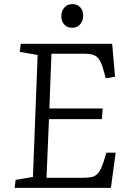

<svg xmlns="http://www.w3.org/2000/svg" viewBox="-20 -913 621 933"><path d="M163 -646 76 -661 81 -700H525L539 -540L494 -533L482 -575Q473 -608 461.5 -624.5Q450 -641 432.5 -646.5Q415 -652 387 -652H230L220 -386H479L475 -334H218L206 -49H383Q409 -49 427 -53Q445 -57 458.5 -74Q472 -91 484 -129L497 -171H542L519 0H51L56 -39L140 -53ZM278 -834Q278 -859 292.5 -876Q307 -893 331 -893Q356 -893 370 -877.5Q384 -862 384 -836Q384 -812 369.5 -795Q355 -778 331 -778Q307 -778 292.5 -793.5Q278 -809 278 -834Z"/></svg>

Font: Literata 12pt Light
Style: Italic
Weight: 300
Italic angle: -2°
Designer: Latin by Veronika Burian and Jose Scaglione. Greek by Irene Vlachou. Cyrillic by Vera Evstafieva
Foundry: TypeTogether
Version: Version 3.002